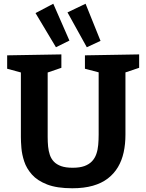

<svg xmlns="http://www.w3.org/2000/svg" viewBox="-20 -995 782 1027"><path d="M434.3 -699 724.3 -704V-632.3L634.7 -602.3L651 -637.7V-274.7Q651 -224.3 641.5 -180.5Q632 -136.7 611 -101.3Q590 -66 557 -40.5Q524 -15 476.7 -1.5Q429.3 12 366.7 12Q284.3 12 232 -8.3Q179.7 -28.7 150.7 -61.5Q121.7 -94.3 109.5 -131.7Q97.3 -169 94.5 -203.3Q91.7 -237.7 91.7 -261.7V-637L108 -603L18.3 -627.3V-699L308.3 -704V-632.3L220.7 -602.3L235 -637V-261.7Q235 -235.7 237.3 -211.3Q239.7 -187 246.7 -166.3Q253.7 -145.7 268.3 -130.3Q283 -115 307.3 -106.3Q331.7 -97.7 368.7 -97.7Q406.7 -97.7 431.7 -106.8Q456.7 -116 472.2 -132.5Q487.7 -149 495.3 -171.2Q503 -193.3 505.3 -219.5Q507.7 -245.7 507.7 -274.7V-637.7L520.7 -604.7L434.3 -627.3ZM279.3 -742.3 351.3 -778 265 -975 170 -925ZM444.3 -742.3 517.7 -776.3 437.7 -975 341 -928.7Z"/></svg>

Font: Bitter Thin
Style: Regular
Weight: 100
Designer: Sol Matas, and Bitter project Authors
Foundry: Sol Matas
Version: Version 2.002